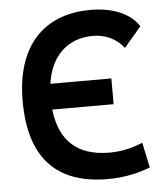

<svg xmlns="http://www.w3.org/2000/svg" viewBox="-52 -749 689 805"><g transform="rotate(-5 293.0 -346.5)"><path d="M370.1 9.8C431.6 9.8 491.2 -1 548.8 -23.4L526.4 -129.4C480.5 -109.9 434.6 -100.1 386.7 -100.1C252.4 -100.1 177.7 -167 162.6 -300.8H420.9V-409.2H164.1C181.2 -527.8 254.4 -593.8 359.4 -593.8C412.1 -593.8 459.5 -570.8 488.8 -531.7L561 -616.7C525.9 -671.9 451.7 -703.1 358.4 -703.1C156.7 -703.1 42 -573.2 42 -347.7C42 -109.4 151.9 9.8 370.1 9.8Z"/></g></svg>

Font: Cascadia Mono SemiBold
Style: Regular
Weight: 600
Monospace: yes
Designer: Aaron Bell
Foundry: Saja Typeworks
Version: Version 2404.023